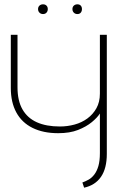

<svg xmlns="http://www.w3.org/2000/svg" viewBox="-20 -861 555 888"><path d="M179 -841Q169 -841 162.5 -835Q156 -829 156 -819Q156 -809 162.5 -802.5Q169 -796 179 -796Q189 -796 195 -802.5Q201 -809 201 -819Q201 -829 195 -835Q189 -841 179 -841ZM338 -841Q328 -841 321.5 -835Q315 -829 315 -819Q315 -809 321.5 -802.5Q328 -796 338 -796Q348 -796 353.5 -802.5Q359 -809 359 -819Q359 -829 353.5 -835Q348 -841 338 -841ZM474 -149V-700H442V-428Q442 -389 426 -360.5Q410 -332 384 -313Q358 -294 325 -285Q292 -276 257 -276Q194 -276 150.5 -295.5Q107 -315 84 -355Q61 -395 61 -457V-700H30V-454Q30 -388 55.5 -341Q81 -294 130.5 -269.5Q180 -245 249 -245Q303 -245 341 -260Q379 -275 404.5 -296Q430 -317 442 -336V-153Q442 -117 435 -93Q428 -69 416 -53.5Q404 -38 389.5 -30Q375 -22 361 -17L369 7Q420 -4 447 -43Q474 -82 474 -149Z"/></svg>

Font: Advent Pro ExtraLight
Style: Regular
Weight: 250
Version: Version 3.000